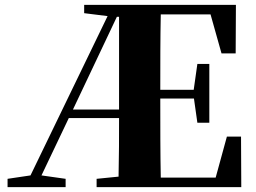

<svg xmlns="http://www.w3.org/2000/svg" viewBox="-20 -767 1048 787"><path d="M82 0H249V-34L150 -48L262 -283H468C468 -207 468 -125 466 -43L376 -34V0H969L968 -207H910L864 -39H639C637 -143 637 -249 637 -360V-363H775L789 -264H838V-505H789L774 -399H637C637 -505 637 -608 639 -708H843L888 -548H946L947 -747H325V-713L421 -701L105 -48L11 -34V0ZM468 -698V-329V-318H279L459 -698Z"/></svg>

Font: Noto Serif SC Black
Style: Regular
Weight: 900
Designer: Ryoko NISHIZUKA 西塚涼子 (kana & ideographs); Frank Grießhammer (Latin, Greek & Cyrillic); Wenlong ZHANG 张文龙 (bopomofo); San
Foundry: Adobe
Version: Version 2.001;hotconv 1.1.0;makeotfexe 2.6.0